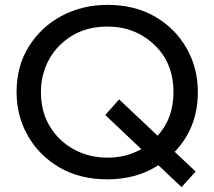

<svg xmlns="http://www.w3.org/2000/svg" viewBox="-20 -728 880 788"><path d="M630 -50Q541 8 421 8Q308 8 224.5 -40.5Q141 -89 94.5 -170.5Q48 -252 48 -350Q48 -457 98.5 -537.5Q149 -618 233.5 -663Q318 -708 421 -708Q533 -708 616 -660Q699 -612 745.5 -530.5Q792 -449 792 -350Q792 -204 697 -105L783 -24L725 40ZM627 -171Q692 -242 692 -350Q692 -470 613 -544.5Q534 -619 421 -619Q339 -619 277.5 -582.5Q216 -546 182 -485Q148 -424 148 -350Q148 -269 185 -208.5Q222 -148 284 -114.5Q346 -81 421 -81Q498 -81 560 -116L412 -256L469 -320Z"/></svg>

Font: Argentum Novus
Style: Regular
Weight: 400
Designer: Julieta Ulanovsky
Foundry: Julieta Ulanovsky
Version: Version 7.20;July 27, 2021;FontCreator 13.0.0.2683 64-bit